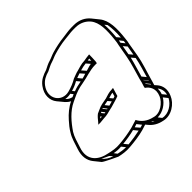

<svg xmlns="http://www.w3.org/2000/svg" viewBox="-177 -749 1017 1017"><g transform="rotate(-45 331.0 -241.0)"><path d="M279 -127C296 -127 316 -132 329 -136L347 -140C369 -147 389 -151 411 -160C416 -176 421 -192 425 -207L416 -206C392 -206 376 -199 359 -194C336 -190 310 -186 292 -176L272 -167C260 -158 250 -145 242 -135L232 -124H248C259 -125 270 -126 279 -127ZM492 -574H511C546 -574 573 -559 591 -538C620 -503 619 -447 612 -381C611 -368 609 -357 606 -345L593 -272C585 -227 569 -182 558 -141L553 -120C551 -112 548 -105 546 -98L544 -88C568 -72 586 -43 568 -1C554 32 508 68 466 54C429 46 404 26 389 -3C387 -2 384 0 382 0H381L345 11C313 19 277 25 239 28C212 31 187 26 165 21C102 10 51 -30 79 -109C89 -140 97 -170 111 -192C140 -235 178 -280 226 -302L245 -311C272 -324 296 -333 329 -338C367 -344 404 -360 443 -360H457L459 -370C460 -389 461 -405 461 -422C444 -420 433 -419 419 -416C396 -416 373 -407 357 -403C342 -400 328 -393 313 -388C294 -376 268 -366 245 -360C181 -343 134 -410 180 -471C197 -493 217 -503 245 -511C262 -519 277 -528 292 -532C309 -537 323 -545 338 -549C364 -557 399 -565 429 -568C447 -569 472 -574 492 -574ZM408 51 418 63C435 84 459 98 489 104C541 118 594 80 611 38C627 2 619 -28 603 -48L590 -63C592 -69 594 -76 596 -83L602 -104C613 -144 630 -190 638 -237L650 -309C653 -321 655 -334 656 -347C664 -416 663 -476 632 -513L603 -549C583 -573 553 -589 514 -589H495C473 -589 448 -584 430 -582C399 -579 363 -571 336 -563C319 -558 304 -550 290 -546C272 -541 258 -533 242 -525C214 -516 188 -506 168 -479C138 -439 141 -396 163 -369L192 -334C199 -326 208 -319 218 -314C188 -300 161 -277 139 -252C124 -235 110 -219 98 -198C82 -173 74 -141 64 -111C49 -67 56 -33 76 -8L105 28C112 36 188 71 188 71C210 76 238 81 267 78C305 75 343 70 376 61ZM432 -380C417 -378 403 -372 391 -369L371 -392C385 -396 401 -400 414 -401ZM374 -364C365 -361 355 -358 346 -356L328 -378C337 -381 346 -384 354 -387ZM640 -463C645 -436 646 -402 643 -366L627 -385C630 -417 631 -448 629 -476ZM641 -343C641 -338 640 -332 639 -327L622 -348L625 -363ZM635 -307 626 -255 609 -275 618 -327ZM622 -234C615 -196 602 -157 592 -121L574 -143C583 -177 596 -215 605 -254ZM587 -102 586 -100 568 -122 569 -123ZM581 -81C581 -80 580 -78 580 -77L562 -100C562 -101 563 -102 563 -103ZM595 39C579 71 537 100 497 90L482 71C521 71 558 46 576 15ZM602 21 584 -1C589 -14 590 -26 590 -37C602 -23 608 -3 602 21ZM455 74C450 71 445 67 441 63C444 64 446 65 449 66ZM361 49C334 55 303 60 272 63L254 41C285 38 315 33 342 26ZM379 45 359 22 377 16 396 40ZM252 64C232 64 213 61 196 57L183 40C199 43 217 45 235 43ZM170 50C147 43 129 31 116 15C133 23 150 31 156 34ZM387 -166 373 -183C384 -186 393 -190 405 -191C403 -185 401 -178 399 -170C395 -168 391 -167 387 -166ZM370 -161C362 -159 354 -156 345 -154L329 -174C338 -176 347 -177 355 -179ZM298 -143 286 -158 292 -161 305 -144C302 -143 301 -143 298 -143ZM323 -149 307 -168C308 -168 310 -170 311 -170L327 -150C326 -150 324 -149 323 -149ZM276 -141C272 -141 267 -140 263 -140C265 -142 267 -145 270 -148ZM270 -337 260 -349C278 -354 295 -361 312 -371L328 -352C306 -348 288 -344 270 -337ZM254 -331C249 -329 244 -326 239 -324C225 -327 213 -334 205 -344C216 -342 230 -342 243 -345ZM433 -404C437 -405 440 -405 446 -406C446 -401 445 -395 445 -390Z"/></g></svg>

Font: Blanket
Style: Ugh
Weight: 900
Foundry: Cannot Into Space Fonts
Version: Version 0.9